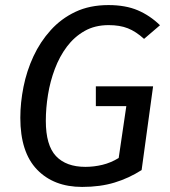

<svg xmlns="http://www.w3.org/2000/svg" viewBox="-20 -721 665 753"><path d="M405.2 -701.1Q472.3 -701.1 520.4 -680.6Q568.5 -660 607.5 -622L545 -568.5Q513 -597.5 481.5 -610Q450.1 -622.5 406.1 -622.5Q352.2 -622.5 311.8 -599.5Q271.4 -576.6 242.4 -538.1Q213.5 -499.6 195.1 -450.7Q176.6 -401.7 168.2 -349.3Q159.7 -296.9 159.7 -247Q159.7 -151.2 199.5 -108.9Q239.4 -66.6 315 -66.6Q347.9 -66.6 381.3 -74.5Q414.6 -82.5 445.5 -101.4L475.4 -304.7H355.9L355.9 -382.3H580.4L535.4 -54Q485.3 -22 429.2 -5Q373 12.1 302.1 12.1Q190.7 12.1 125.2 -56Q59.7 -124 59.7 -259Q59.7 -318 72.2 -380.6Q84.7 -443.1 111.2 -500.1Q137.7 -557.1 178.8 -602.6Q219.8 -648.1 275.9 -674.6Q332 -701.1 405.2 -701.1Z"/></svg>

Font: Fira Sans Variable
Style: Italic
Weight: 397
Italic angle: -8°
Designer: Carrois Corporate & Edenspiekermann AG
Foundry: Carrois Corporate GbR & Edenspiekermann AG
Version: Version 4.202